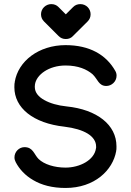

<svg xmlns="http://www.w3.org/2000/svg" viewBox="-20 -933 650 953"><path d="M552.2 -581.1C506.8 -661.6 424.3 -709 305.2 -709C238.8 -709 179.7 -689 135.3 -656.2C90.8 -623 61.5 -577.6 53.2 -526.4V-523.9C52.2 -522.9 51.3 -515.1 51.3 -500C51.3 -397.5 144.5 -321.3 299.8 -304.2C348.6 -298.3 387.7 -286.6 415 -270C441.9 -253.4 457 -231.4 457 -206.1V-200.2V-199.7C457 -199.2 457 -199.2 457 -198.7C456.5 -198.2 456.5 -197.8 456.5 -197.3C448.7 -138.2 376 -101.1 305.2 -101.1C250.5 -101.1 198.7 -117.2 171.4 -144C148.9 -166.5 144.5 -202.6 101.6 -202.6C74.7 -202.6 51.8 -179.7 51.8 -151.9C51.8 -142.6 54.2 -135.7 58.1 -127.9C75.7 -94.2 104.5 -62 145.5 -38.6C186 -14.6 238.8 0 305.2 0C449.7 0 540 -88.4 556.6 -182.6V-185.1C558.1 -186.5 558.1 -200.7 558.1 -207C558.1 -259.8 534.2 -305.7 491.2 -339.8C448.2 -374 386.7 -397 310.5 -404.8C267.1 -409.2 228 -420.4 199.7 -436.5C171.4 -452.1 152.8 -473.6 152.8 -501C152.8 -502.4 152.8 -503.9 152.8 -505.4C152.8 -506.3 152.8 -507.8 153.3 -509.3V-512.2C159.7 -562.5 223.1 -607.9 305.2 -607.9C369.1 -607.9 411.1 -588.4 439 -564.9C465.3 -540.5 469.2 -506.3 507.8 -506.3C532.2 -506.3 558.6 -526.4 558.6 -557.6C558.6 -565.9 556.6 -573.7 552.2 -581.1ZM324.7 -879.9 306.6 -861.8 270 -898.4C260.7 -907.7 249 -912.6 234.4 -912.6C208 -912.6 183.6 -891.1 183.6 -862.3C183.6 -848.1 188.5 -836.4 198.7 -826.2L270.5 -754.4C280.8 -744.1 292.5 -739.3 306.6 -739.3C321.3 -739.3 333 -744.1 342.3 -754.4L414.6 -826.2C424.8 -836.4 429.7 -848.1 429.7 -862.3C429.7 -889.6 407.7 -912.6 378.9 -912.6C364.7 -912.6 352.5 -907.7 343.3 -898.4Z"/></svg>

Font: LOB TGL 0-17
Style: Regular
Weight: 400
Designer: Peter Wiegel + adaptations and expanded glyphset by Studio LOB
Foundry: Peter Wiegel + adaptations and expanded glyphset by Studio LOB
Version: Version 1.003;Glyphs 3.1.2 (3151)